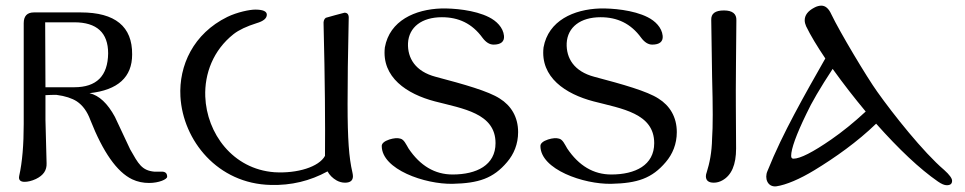

<svg xmlns="http://www.w3.org/2000/svg" viewBox="-20 -640 3419 680"><path d="M572 -14C572 -25 567 -31 556 -32H527C482 -36 470 -60 441 -111L387 -226C361 -274 331 -302 297 -310C398 -321 448 -367 448 -447C449 -546 388 -596 266 -596H100C76 -596 64 -583 64 -558V-201C64 -128 59 -66 48 -17C45 -3 52 4 67 4C78 4 92 1 107 -6C134 -19 146 -37 145 -62L141 -215V-303C156 -304 169 -304 180 -304C211 -300 235 -292 252 -281C273 -267 289 -245 300 -215C345 -101 394 -31 448 -5C467 4 487 8 508 8C543 8 572 -5 572 -14ZM363 -451C362 -371 322 -331 243 -331H141L140 -561H243C323 -561 363 -524 363 -451Z M1228 -30C1216 -81 1211 -147 1211 -272C1211 -348 1212 -445 1215 -574C1216 -588 1211 -595 1200 -595C1200 -595 1135 -578 1134 -577C1128 -573 1125 -565 1126 -554C1131 -355 1132 -200 1131 -88C1110 -49 1033 -25 952 -30C804 -41 712 -168 707 -298C704 -379 735 -462 807 -519C826 -534 854 -547 889 -558C913 -565 925 -575 925 -588C925 -600 911 -606 884 -606C864 -606 820 -597 785 -580C665 -521 613 -408 619 -298C628 -142 751 11 939 15C1011 17 1078 1 1140 -33C1147 -20 1158 -9 1172 -1C1181 4 1191 7 1202 7C1221 7 1230 -1 1230 -16C1230 -20 1229 -25 1228 -30Z M1776 -66C1800 -94 1815 -130 1815 -172C1815 -226 1790 -266 1750 -291C1710 -317 1625 -341 1523 -368C1451 -387 1423 -434 1425 -487C1428 -544 1474 -579 1545 -579C1604 -579 1652 -557 1689 -506C1701 -490 1714 -482 1728 -482C1753 -482 1767 -492 1765 -513C1762 -543 1738 -566 1712 -579C1661 -605 1585 -611 1543 -610C1450 -607 1360 -567 1343 -472C1331 -366 1421 -307 1520 -281C1620 -255 1735 -239 1735 -133C1735 -55 1668 -22 1583 -22C1520 -22 1468 -53 1427 -114C1418 -129 1411 -146 1398 -149C1388 -152 1375 -151 1359 -146C1341 -140 1332 -132 1332 -123C1332 -40 1485 13 1583 11C1675 9 1727 -8 1776 -66Z M2338 -66C2362 -94 2377 -130 2377 -172C2377 -226 2352 -266 2312 -291C2272 -317 2187 -341 2085 -368C2013 -387 1985 -434 1987 -487C1990 -544 2036 -579 2107 -579C2166 -579 2214 -557 2251 -506C2263 -490 2276 -482 2290 -482C2315 -482 2329 -492 2327 -513C2324 -543 2300 -566 2274 -579C2223 -605 2147 -611 2105 -610C2012 -607 1922 -567 1905 -472C1893 -366 1983 -307 2082 -281C2182 -255 2297 -239 2297 -133C2297 -55 2230 -22 2145 -22C2082 -22 2030 -53 1989 -114C1980 -129 1973 -146 1960 -149C1950 -152 1937 -151 1921 -146C1903 -140 1894 -132 1894 -123C1894 -40 2047 13 2145 11C2237 9 2289 -8 2338 -66Z M2588 -568C2589 -591 2574 -603 2544 -603C2513 -603 2498 -592 2499 -569L2502 -369C2505 -259 2505 -191 2502 -150C2501 -99 2493 -62 2483 -30C2481 -25 2480 -20 2480 -16C2480 -1 2489 7 2508 7C2519 7 2529 4 2538 -1C2571 -19 2587 -57 2587 -114C2586 -245 2586 -314 2586 -321C2586 -366 2587 -449 2588 -568Z M3333 16C3346 16 3352 11 3352 0C3352 -8 3343 -21 3324 -38C3250 -101 3143 -236 3087 -315C3051 -365 2954 -527 2924 -590C2915 -610 2903 -620 2889 -620C2882 -620 2873 -618 2864 -613C2841 -601 2830 -586 2830 -568C2830 -561 2832 -554 2835 -547C2851 -514 2874 -476 2903 -433C2866 -368 2829 -303 2793 -235C2759 -171 2726 -104 2698 -34C2687 -9 2698 23 2729 20C2764 15 2813 -6 2864 -37C2938 -82 3017 -138 3083 -202C3164 -111 3237 -42 3302 3C3315 12 3325 16 3333 16ZM3046 -245C3004 -206 2963 -173 2924 -146C2859 -101 2814 -78 2790 -78C2785 -78 2782 -81 2782 -88C2782 -113 2800 -163 2836 -237C2854 -276 2885 -329 2929 -396C2967 -343 3006 -293 3046 -245Z"/></svg>

Font: GFS Ignacio
Style: Regular
Weight: 400
Designer: George D. Matthiopoulos
Foundry: George D. Matthiopoulos
Version: Version 1.000